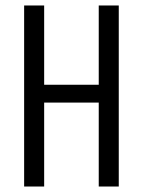

<svg xmlns="http://www.w3.org/2000/svg" viewBox="-20 -680 521 700"><path d="M340 0V-660H413V0ZM68 0V-660H141V0ZM111 -306V-371H373V-306Z"/></svg>

Font: Bricolage Grotesque 24pt Condensed Light
Style: Regular
Weight: 300
Width: 3
Designer: Mathieu Triay
Foundry: Atelier Triay
Version: Version 1.001;gftools[0.9.33.dev8+g029e19f]